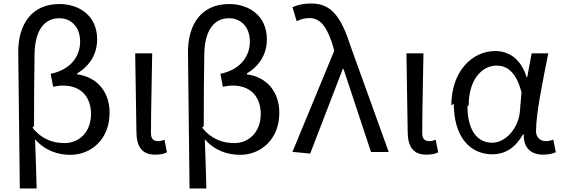

<svg xmlns="http://www.w3.org/2000/svg" viewBox="-20 -841 3211 1095"><path d="M93 234H189C186 139 184 49 180 -47C237 19 311 42 382 42C497 42 605 -44 605 -198C605 -317 534 -402 420 -417V-422C492 -466 534 -532 534 -617C534 -753 430 -818 319 -818C159 -818 84 -701 84 -544ZM174 -122C174 -259 175 -393 177 -528C178 -664 230 -737 318 -737C382 -737 437 -692 437 -603C437 -527 390 -445 269 -420L283 -346C301 -350 320 -353 339 -353C447 -353 499 -283 499 -191C499 -87 431 -25 348 -25C288 -25 221 -43 165 -113Z M758 -93C758 -7 787 41 865 41C897 41 916 36 932 28L918 -44C905 -39 893 -36 882 -36C857 -36 841 -48 841 -80C841 -217 846 -383 848 -537H751Z M1061 234H1157C1154 139 1152 49 1148 -47C1205 19 1279 42 1350 42C1465 42 1573 -44 1573 -198C1573 -317 1502 -402 1388 -417V-422C1460 -466 1502 -532 1502 -617C1502 -753 1398 -818 1287 -818C1127 -818 1052 -701 1052 -544ZM1142 -122C1142 -259 1143 -393 1145 -528C1146 -664 1198 -737 1286 -737C1350 -737 1405 -692 1405 -603C1405 -527 1358 -445 1237 -420L1251 -346C1269 -350 1288 -353 1307 -353C1415 -353 1467 -283 1467 -191C1467 -87 1399 -25 1316 -25C1256 -25 1189 -43 1133 -113Z M1648 25 1749 35 1935 -448H1939L2096 26H2197L1980 -576C1928 -739 1872 -821 1758 -821C1707 -821 1676 -812 1648 -800L1672 -720C1693 -730 1714 -738 1745 -738C1810 -738 1848 -682 1880 -575L1886 -551Z M2305 -93C2305 -7 2334 41 2412 41C2444 41 2463 36 2479 28L2465 -44C2452 -39 2440 -36 2429 -36C2404 -36 2388 -48 2388 -80C2388 -217 2393 -383 2395 -537H2298Z M2568 -250C2568 -63 2658 39 2788 39C2861 39 2920 1 2963 -75H2967C2965 5 3010 41 3078 41C3111 41 3134 34 3150 27L3135 -45C3123 -40 3108 -36 3095 -36C3063 -36 3037 -55 3037 -93C3037 -196 3077 -387 3107 -537H3012L2987 -401H2983C2950 -510 2877 -550 2805 -550C2673 -550 2554 -435 2554 -239ZM2653 -240C2653 -390 2731 -467 2812 -467C2865 -467 2923 -438 2954 -314L2945 -205C2936 -108 2863 -27 2787 -27C2698 -27 2646 -103 2646 -236Z"/></svg>

Font: GenEiGothic-pro-Regular
Style: Regular
Weight: 400
Designer: Ryoko NISHIZUKA (kana & ideographs); Paul D. Hunt (Latin, Greek & Cyrillic); Wenlong ZHANG (bopomofo); Sandoll Communica
Foundry: Adobe Systems Incorporated; o_tamon
Version: Version 1.000.140830